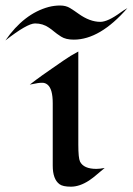

<svg xmlns="http://www.w3.org/2000/svg" viewBox="-104 -682 492 711"><path d="M283.7 -60.1Q269 -48.3 255.1 -36.1Q241.2 -23.9 226.1 -13.7Q190.9 9.3 158.7 9.3Q128.4 9.3 116.2 0Q91.3 -18.6 91.3 -68.4V-299.8Q91.3 -352.5 72.3 -368.2Q63.5 -375.5 53.2 -375.5Q43 -375.5 35.9 -374.3Q28.8 -373 21.5 -371.6Q14.2 -370.1 6.3 -368.7Q30.8 -387.7 52 -402.8Q73.2 -418 88.4 -428.2Q103.5 -438.5 130.4 -457.3Q157.2 -476.1 186 -491.2V-146.5Q186 -96.7 192.4 -83.5Q206.1 -56.6 252.9 -56.6Q265.6 -56.6 283.7 -60.1ZM367.7 -651.9Q266.1 -535.2 169.4 -535.2Q139.6 -535.2 122.3 -546.4Q105 -557.6 96.2 -565.2Q87.4 -572.8 77.1 -579.6Q54.7 -595.2 25.9 -595.2Q-3.4 -595.2 -84 -532.2Q-15.6 -631.3 76.2 -656.2Q97.2 -661.6 118.7 -661.6Q140.1 -661.6 155.5 -652.1Q170.9 -642.6 186.5 -631.3Q228.5 -601.1 267.6 -601.1Q295.4 -601.1 343.8 -636.7Q356 -645.5 367.7 -651.9Z"/></svg>

Font: Fondamento
Style: Regular
Weight: 400
Version: Version 1.000